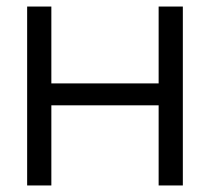

<svg xmlns="http://www.w3.org/2000/svg" viewBox="-20 -567 642 587"><path d="M63 0H137V-245H465V0H539V-547H465V-312H137V-547H63Z"/></svg>

Font: Involve
Style: Regular
Weight: 400
Designer: Stefan Peev
Foundry: Context Ltd.
Version: Version 1.001